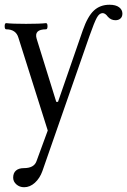

<svg xmlns="http://www.w3.org/2000/svg" viewBox="-43 -515 534 805"><path d="M58.1 270Q39.1 270 25.6 258.1Q12.2 246.1 12.2 230Q12.2 210.4 23.9 200.2Q35.6 189.9 57.1 189.9Q99.6 189.9 109.9 161.1L157.2 32.2L34.2 -356.9Q23.9 -392.1 -17.1 -392.1Q-23.4 -392.1 -23.4 -405Q-23.4 -418 -17.1 -418Q8.8 -415 65.9 -415Q124 -415 149.9 -418Q156.2 -418 156.2 -405Q156.2 -392.1 149.9 -392.1Q98.6 -392.1 110.8 -352.1L192.9 -87.9H200.2L304.2 -388.2Q324.7 -446.8 350.8 -470.9Q377 -495.1 416 -495.1Q442.4 -495.1 456.3 -484.6Q470.2 -474.1 470.2 -458Q470.2 -444.8 462.2 -437.5Q454.1 -430.2 440.9 -430.2Q422.4 -430.2 409.2 -444.8Q398.4 -460 387.2 -460Q373.5 -460 363 -440.9Q352.5 -421.9 332 -363.8L134.8 202.1Q124 232.4 103.3 251.2Q82.5 270 58.1 270Z"/></svg>

Font: Junicode SmCond
Style: Regular
Weight: 400
Width: 4
Designer: Peter S. Baker
Version: Version 2.206